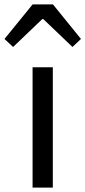

<svg xmlns="http://www.w3.org/2000/svg" viewBox="-55 -847 385 867"><path d="M92.1 0V-543.4H183.5V0ZM-34.7 -671.1 92.2 -827H184.3L310.6 -671.1L272.2 -634.9L140.4 -760.9H136L4.2 -634.9Z"/></svg>

Font: Noto Sans TC
Style: Regular
Weight: 100
Designer: Ryoko NISHIZUKA 西塚涼子 (kana, bopomofo & ideographs); Paul D. Hunt (Latin, Greek & Cyrillic); Sandoll Communications 산돌커뮤니
Foundry: Adobe
Version: Version 2.004;hotconv 1.0.118;makeotfexe 2.5.65603